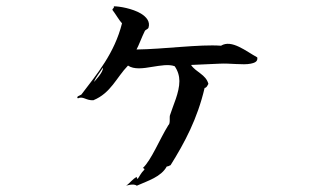

<svg xmlns="http://www.w3.org/2000/svg" viewBox="-20 -542 1040 609"><path d="M796 -360C761 -379 715 -418 681 -397C613 -402 500 -386 413 -385C419 -395 430 -425 439 -443C441 -448 449 -449 451 -454C457 -473 445 -488 427 -499C400 -515 359 -522 341 -522C343 -514 335 -516 337 -510C347 -497 359 -476 367 -468C343 -373 289 -309 238 -242C234 -239 220 -236 227 -230C244 -238 252 -223 276 -224C332 -247 349 -296 386 -334C405 -321 434 -325 463 -330C489 -334 515 -339 534 -332C544 -318 549 -301 549 -285C549 -248 529 -208 519 -176C517 -169 521 -150 514 -145C486 -100 460 -34 433 -9C433 -9 439 -8 438 -4C426 8 423 17 417 25C413 25 414 19 414 19C400 26 392 39 380 47C380 47 404 39 414 47C450 31 491 19 509 -14C515 -14 517 -17 521 -18C566 -90 606 -165 629 -263C636 -264 638 -271 641 -276C633 -306 601 -313 586 -336C615 -337 652 -339 676 -340C709 -342 751 -335 775 -340C784 -342 799 -345 796 -360ZM306 -327C310 -315 278 -282 278 -282C285 -299 297 -312 306 -327Z"/></svg>

Font: Yuji Syuku Std R
Style: Regular
Weight: 400
Designer: Kataoka Yuji
Foundry: Kinuta Font Factory
Version: Version 3.000;hotconv 1.0.111;makeotfexe 2.5.65597